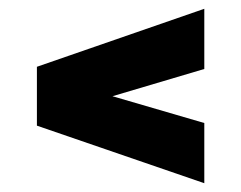

<svg xmlns="http://www.w3.org/2000/svg" viewBox="-20 -472 548 437"><path d="M445 -55 64 -186V-320L445 -452V-315L236 -253L445 -192Z"/></svg>

Font: Saira SemiCondensed Black
Style: Regular
Weight: 900
Width: 4
Designer: Hector Gatti with collaboration of the Omnibus-Type team
Foundry: Omnibus-Type
Version: Version 1.101